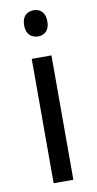

<svg xmlns="http://www.w3.org/2000/svg" viewBox="-85 -827 412 815"><g transform="rotate(-10 120.5 -420.0)"><path d="M122 -789Q143 -789 157 -775Q171 -761 171 -732Q171 -704 157 -690Q143 -676 122 -676Q100 -676 85.5 -690Q71 -704 71 -732Q71 -761 85 -775Q99 -789 122 -789ZM163 -587V-51H78V-587Z"/></g></svg>

Font: Noto Sans Tamil UI SemiCondensed
Style: Regular
Weight: 400
Width: 4
Designer: Jelle Bosma - Monotype Design Team
Foundry: Monotype Imaging Inc.
Version: Version 2.004; ttfautohint (v1.8.4.7-5d5b)